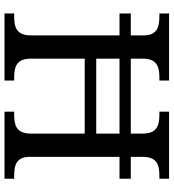

<svg xmlns="http://www.w3.org/2000/svg" viewBox="20 -774 754 833"><g transform="rotate(90 396.5 -357.0)"><path d="M38 0H329V-42H316C271 -42 234 -51 234 -114V-348H559V-114C559 -51 522 -42 477 -42H464V0H755V-42H742C698 -42 660 -50 660 -109V-499H755V-548H660V-600C660 -663 697 -672 742 -672H755V-714H464V-672H477C522 -672 559 -663 559 -600V-548H234V-600C234 -663 271 -672 316 -672H329V-714H38V-672H51C95 -672 133 -663 133 -604V-548H38V-499H133V-114C133 -51 96 -42 51 -42H38ZM234 -398V-499H559V-398Z"/></g></svg>

Font: Noto Serif Tangut
Style: Regular
Weight: 400
Designer: YANG Xicheng
Foundry: Liu Zhao Studio
Version: Version 2.169